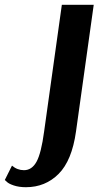

<svg xmlns="http://www.w3.org/2000/svg" viewBox="-104 -520 411 801"><path d="M80 29 154 -500H287L213 29Q196 150 140.5 205.5Q85 261 4 261Q-25 261 -47 253.5Q-69 246 -76 238L-84 231L-54 171Q-32 190 -4 190Q29 190 48.5 154.5Q68 119 80 29Z"/></svg>

Font: Arsenal
Style: Bold Italic
Weight: 700
Italic angle: -9°
Designer: Andrij Shevchenko
Foundry: Stairsfor.com
Version: Version 1.000